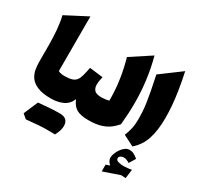

<svg xmlns="http://www.w3.org/2000/svg" viewBox="-228 -1114 1813 1744"><g transform="rotate(30 678.0 -242.0)"><path d="M243.2 -825.7V-252.4Q269 -238.8 305.7 -238.8H306.2V0H305.7Q214.8 0 162.4 -22.2Q109.9 -44.4 85 -80.3Q60.1 -116.2 53.2 -158Q46.4 -199.7 46.4 -238.8V-410.6Q46.4 -489.3 39.8 -567.1Q33.2 -645 17.6 -708.5Z M221.7 89.8Q356.4 76.2 444.6 76.2Q532.7 76.2 532.7 159.2Q532.7 203.1 500.5 263.7Q479 262.7 411.4 262.7Q343.8 262.7 202.6 277.3Q175.3 253.9 157.7 239.3Q192.4 157.2 221.7 89.8ZM306.2 0Q294.4 0 288.6 -8.3Q282.7 -16.6 282.7 -41V-197.8Q282.7 -222.2 288.6 -230.5Q294.4 -238.8 306.2 -238.8Q356 -238.8 385 -247.8Q414.1 -256.8 429.7 -277.3Q445.3 -297.9 454.6 -332.8Q463.9 -367.7 474.1 -419.4L614.3 -402.3Q609.4 -379.9 605.7 -358.6Q602.1 -337.4 602.1 -318.8Q602.1 -283.2 621.6 -261Q641.1 -238.8 697.3 -238.8H697.8V0H697.3Q614.7 0 572.8 -24.2Q530.8 -48.3 506.3 -108.9Q479.5 -47.4 425.5 -23.7Q371.6 0 306.2 0Z M924.8 -809.6Q985.4 -584.5 985.4 -346.2Q985.4 -290.5 982.2 -233.2Q979 -175.8 973.6 -116.2Q943.8 -81.1 907.5 -54.9Q871.1 -28.8 820.6 -14.4Q770 0 697.8 0Q686 0 680.2 -8.3Q674.3 -16.6 674.3 -41V-197.8Q674.3 -222.2 680.2 -230.5Q686 -238.8 697.8 -238.8Q737.8 -238.8 774.9 -249Q774.9 -368.7 758.3 -474.1Q741.7 -579.6 714.8 -671.9Z M1101.1 165.5Q1101.1 185.5 1126 193.4Q1150.9 201.2 1184.6 201.2Q1203.6 201.2 1226.1 198.5Q1248.5 195.8 1266.6 192.4L1254.4 286.1L1206.1 283.7L1035.6 342.3V271.5L1075.7 257.8Q1060.5 244.1 1051 228Q1041.5 211.9 1041.5 192.4Q1041.5 174.3 1050.5 149.7Q1059.6 125 1075.7 101.3Q1091.8 77.6 1113 61.8Q1134.3 45.9 1158.7 45.9Q1183.1 45.9 1203.4 55.9Q1223.6 65.9 1249.5 87.4L1209.5 153.8Q1174.8 131.8 1147 131.8Q1131.8 131.8 1116.5 140.6Q1101.1 149.4 1101.1 165.5ZM1237.3 -825.7Q1259.3 -723.1 1271.7 -643.1Q1284.2 -563 1289.6 -496.1Q1294.9 -429.2 1294.9 -365.2Q1294.9 -237.3 1265.4 -146.5Q1235.8 -55.7 1164.1 6.8L1051.3 -50.8Q1068.8 -92.8 1078.4 -136.7Q1087.9 -180.7 1087.9 -241.2Q1087.9 -278.8 1085.4 -315.9Q1083 -353 1076.4 -399.4Q1069.8 -445.8 1057.6 -510.7Q1045.4 -575.7 1025.4 -668.5Z"/></g></svg>

Font: Pinar-FD Black
Style: Regular
Weight: 900
Designer: Amin Abedi
Version: Version 3.000